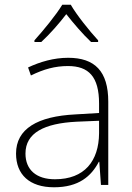

<svg xmlns="http://www.w3.org/2000/svg" viewBox="-20 -784 561 814"><path d="M280 -764H244C219 -722 163 -654 126 -613V-606H155C192 -640 232 -686 261 -724C291 -686 330 -640 366 -606H396V-613C359 -653 304 -722 280 -764ZM269 -539C208 -539 150 -522 99 -498L111 -464C166 -491 214 -504 268 -504C356 -504 400 -459 400 -345V-305L300 -299C139 -291 48 -238 48 -133C48 -44 105 10 209 10C314 10 367 -37 399 -98H401L408 0H439V-353C439 -482 382 -539 269 -539ZM304 -268 400 -272V-219C399 -101 338 -24 213 -24C134 -24 88 -64 88 -133C88 -221 168 -261 304 -268Z"/></svg>

Font: Noto Sans Myanmar ExtraLight
Style: Regular
Weight: 200
Designer: Monotype Design Team
Foundry: Monotype Imaging Inc.
Version: Version 2.107